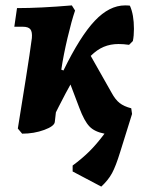

<svg xmlns="http://www.w3.org/2000/svg" viewBox="-20 -487 544 711"><path d="M419 -324Q389 -324 364 -313.5Q339 -303 316 -280L393 -144Q407 -118 423 -105.5Q439 -93 466 -86L469 -65L425 76Q409 128 395 154Q381 180 355 204L249 148V126Q283 101 310 74.5Q337 48 367 8Q330 1 311 -19Q292 -39 274 -87L241 -174Q226 -148 197 -91L187 -71L183 -36Q182 -20 144 -6Q106 8 62 8L46 -11Q61 -104 76 -198Q91 -292 98 -346Q100 -369 92.5 -378.5Q85 -388 64 -388H33L43 -457Q129 -457 246 -467L258 -448Q245 -410 230 -346.5Q215 -283 207 -229L215 -226Q277 -353 331 -410Q385 -467 443 -467Q455 -467 461 -466Q476 -433 476 -380Q476 -354 472 -335L458 -321Q437 -324 419 -324Z"/></svg>

Font: Alegreya ExtraBold
Style: Italic
Weight: 800
Italic angle: -7°
Designer: Juan Pablo del Peral
Foundry: Huerta Tipografica
Version: Version 2.007; ttfautohint (v1.6)